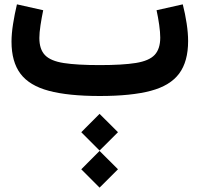

<svg xmlns="http://www.w3.org/2000/svg" viewBox="-20 -442 919 884"><path d="M354.2 337.4 438.4 421.9 523.2 337.4 438.4 252.9ZM354.2 166.7 438.4 251.2 523.2 166.7 438.4 82.2ZM821.5 -422 700.8 -394.9Q708 -362.4 712.9 -327.8Q717.8 -293.2 717.8 -269Q717.8 -216.8 692.1 -189.3Q666.5 -161.9 605.7 -152.1Q544.9 -142.3 439.4 -142.3Q334.8 -142.3 274 -151.7Q213.2 -161.1 187.2 -188.1Q161.2 -215 161.2 -267.1Q161.2 -290.6 166.5 -326.1Q171.9 -361.5 178.9 -394.9L58 -422Q47.2 -376.8 40.1 -331.6Q33 -286.4 33 -250.4Q33 -157.5 74.2 -102.6Q115.3 -47.8 204.9 -23.9Q294.5 0 439.4 0Q585.2 0 674.6 -24Q763.9 -47.9 805 -103.4Q846.1 -158.9 846.1 -253Q846.1 -289.6 839.4 -333.9Q832.7 -378.2 821.5 -422Z"/></svg>

Font: Estedad VF
Style: Regular
Weight: 100
Designer: Amin Abedi
Version: Version 7.3